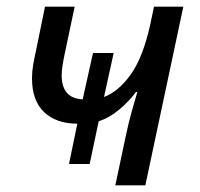

<svg xmlns="http://www.w3.org/2000/svg" viewBox="-20 -556 599 576"><path d="M326 0 358 -151Q366 -189 375 -221Q384 -253 392 -280H388Q367 -252 338 -227.5Q309 -203 276 -192L249 -64H187L212 -185Q149 -185 112.5 -219.5Q76 -254 76 -321Q76 -341 79.5 -361.5Q83 -382 88 -404L115 -536H204L174 -394Q165 -352 165 -330Q165 -261 228 -258L259 -397H321L292 -265Q335 -281 371.5 -331.5Q408 -382 430 -479L442 -536H530L416 0Z"/></svg>

Font: Manna Sans
Style: Italic
Weight: 400
Italic angle: -12°
Designer: Monotype Design Team
Foundry: Monotype Imaging Inc.
Version: Version 2.001.1; ttfautohint (v1.8.2)